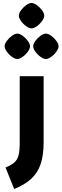

<svg xmlns="http://www.w3.org/2000/svg" viewBox="-20 -980 412 1285"><path d="M17 141Q58 124 77.5 106Q97 88 104.5 58Q112 28 112 -28V-470H272V-28Q272 58 252.5 116.5Q233 175 190 215.5Q147 256 75 285ZM11 -670Q11 -686 25.5 -706Q40 -726 60 -740.5Q80 -755 96 -755Q112 -755 132 -740.5Q152 -726 166.5 -706Q181 -686 181 -670Q181 -655 166.5 -634.5Q152 -614 131.5 -599.5Q111 -585 96 -585Q81 -585 60.5 -599.5Q40 -614 25.5 -634.5Q11 -655 11 -670ZM202 -670Q202 -686 216.5 -706Q231 -726 251 -740.5Q271 -755 287 -755Q303 -755 323 -740.5Q343 -726 357.5 -706Q372 -686 372 -670Q372 -655 357.5 -634.5Q343 -614 322.5 -599.5Q302 -585 287 -585Q272 -585 251.5 -599.5Q231 -614 216.5 -634.5Q202 -655 202 -670ZM106 -875Q106 -891 120.5 -911Q135 -931 155 -945.5Q175 -960 191 -960Q207 -960 227 -945.5Q247 -931 261.5 -911Q276 -891 276 -875Q276 -860 261.5 -839.5Q247 -819 226.5 -804.5Q206 -790 191 -790Q176 -790 155.5 -804.5Q135 -819 120.5 -839.5Q106 -860 106 -875Z"/></svg>

Font: Changa ExtraBold
Style: Regular
Weight: 800
Designer: Eduardo Rodriguez Tunni
Foundry: Eduardo Rodriguez Tunni
Version: Version 2.002; ttfautohint (v1.5) -l 8 -r 50 -G 220 -x 14 -H